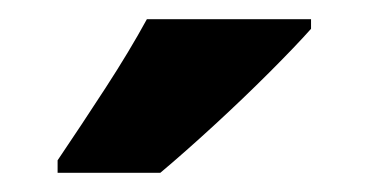

<svg xmlns="http://www.w3.org/2000/svg" viewBox="-20 -786 384 200"><path d="M304 -756Q288 -738 260.5 -710.5Q233 -683 202.5 -655Q172 -627 147 -606H40V-619Q65 -656 90 -694.5Q115 -733 133 -766H304Z"/></svg>

Font: Noto Sans Lao Condensed ExtraBold
Style: Regular
Weight: 800
Width: 3
Designer: Monotype Design Team
Foundry: Monotype Imaging Inc.
Version: Version 2.003; ttfautohint (v1.8.4.7-5d5b)